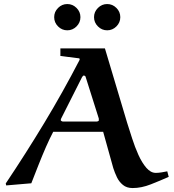

<svg xmlns="http://www.w3.org/2000/svg" viewBox="-20 -930 876 964"><path d="M137.2 -9.8 11.2 1 8.8 -8.8Q109.9 -159.7 202.9 -313.7Q295.9 -467.8 378.9 -627.9Q379.9 -628.9 379.9 -632.8Q379.9 -636.7 377 -637.2L283.2 -648.9V-687H506.8L618.2 -314Q629.4 -278.8 643.3 -235.4Q657.2 -191.9 675 -152.3Q692.9 -112.8 714.8 -87.4Q736.8 -62 762.2 -62Q775.4 -62 790.8 -64.5Q806.2 -66.9 819.8 -69.8L827.1 -42Q784.2 -22.9 737.1 -4.4Q689.9 14.2 646 14.2Q616.2 14.2 597.2 -1.5Q578.1 -17.1 567.1 -40Q556.2 -63 548.8 -85.9L498 -268.1H247.1Q230 -235.8 210.9 -192.4Q191.9 -148.9 173.1 -101.3Q154.3 -53.7 137.2 -9.8ZM466.8 -319.8Q468.8 -319.8 472.4 -321.5Q476.1 -323.2 476.1 -325.2Q476.1 -327.1 476.1 -332Q476.1 -336.9 475.1 -337.9L410.2 -543Q409.2 -547.9 406 -549.3Q402.8 -550.8 400.9 -550.8Q397 -550.8 392.1 -543L287.1 -335Q285.2 -332 285.2 -326.2Q285.2 -324.2 289.1 -322Q293 -319.8 295.9 -319.8ZM452.1 -843.8Q452.1 -870.6 471.7 -890.1Q491.2 -909.7 518.1 -909.7Q544.9 -909.7 564.5 -890.1Q584 -870.6 584 -843.8Q584 -816.9 564.5 -797.4Q544.9 -777.8 518.1 -777.8Q491.2 -777.8 471.7 -797.4Q452.1 -816.9 452.1 -843.8ZM252 -843.8Q252 -870.6 271.5 -890.1Q291 -909.7 317.9 -909.7Q344.7 -909.7 364.3 -890.1Q383.8 -870.6 383.8 -843.8Q383.8 -816.9 364.3 -797.4Q344.7 -777.8 317.9 -777.8Q291 -777.8 271.5 -797.4Q252 -816.9 252 -843.8Z"/></svg>

Font: Aref Ruqaa
Style: Bold
Weight: 700
Designer: Abdullah Aref
Version: Version 1.002